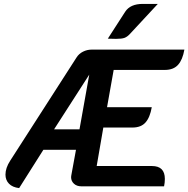

<svg xmlns="http://www.w3.org/2000/svg" viewBox="-20 -954 964 983"><path d="M372 -660Q384 -679 405 -689.5Q426 -700 449 -700H924Q915 -648 891.5 -622Q868 -596 824 -596H562L528 -405H757Q748 -353 725 -327Q702 -301 658 -301H509L475 -104H758Q824 -104 824 -38Q824 -19 820 0H397Q373 0 358.5 -13.5Q344 -27 344 -47L345 -56L369 -187H202L78 9Q44 5 26 -13.5Q8 -32 8 -60Q8 -94 32 -131ZM387 -292 437 -572 257 -292ZM621 -894Q647 -934 711 -934H788L645 -780Q631 -765 617 -760Q603 -755 574 -755Q549 -755 532 -756Z"/></svg>

Font: K2D SemiBold
Style: Italic
Weight: 600
Italic angle: -10°
Designer: Katatrad Aksorn Co.,Ltd.
Foundry: Cadson Demak Co.,Ltd.
Version: Version 1.000; ttfautohint (v1.6)